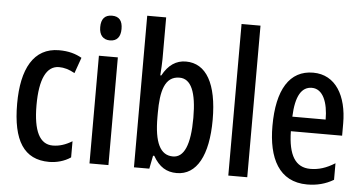

<svg xmlns="http://www.w3.org/2000/svg" viewBox="-52 -855 1812 959"><g transform="rotate(5 854.0 -375.0)"><path d="M224 10C260 10 300 0 332 -22V-103C299 -83 268 -73 235 -73C170 -73 137 -137 137 -267C137 -398 170 -466 233 -466C258 -466 283 -459 312 -443L340 -522C310 -539 275 -550 226 -550C98 -550 40 -440 40 -266C40 -81 98 10 224 10Z M474 -745C438 -745 420 -724 420 -683C420 -643 440 -621 474 -621C509 -621 527 -643 527 -683C527 -723 511 -745 474 -745ZM521 -540H426V0H521Z M744 -551V-760H649V0H726L739 -66H745C776 -12 813 10 864 10C964 10 1020 -92 1020 -271C1020 -451 964 -549 862 -549C813 -549 774 -523 745 -469H740C742 -501 744 -530 744 -551ZM837 -466C895 -466 923 -401 923 -272C923 -135 893 -71 838 -71C774 -71 744 -133 744 -260V-281C744 -389 762 -466 837 -466Z M1217 0V-760H1122V0Z M1500 -549C1382 -549 1320 -449 1320 -266C1320 -106 1376 10 1518 10C1566 10 1610 -1 1650 -25V-108C1607 -81 1569 -69 1527 -69C1452 -69 1416 -128 1414 -248H1671V-309C1671 -447 1613 -549 1500 -549ZM1500 -473C1556 -473 1582 -406 1582 -321H1415C1419 -426 1449 -473 1500 -473Z"/></g></svg>

Font: Noto Sans Sinhala UI ExtraCondensed Medium
Style: Regular
Weight: 500
Width: 2
Designer: Jelle Bosma - Monotype Design Team
Foundry: Monotype Imaging Inc.
Version: Version 2.006